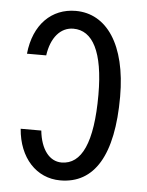

<svg xmlns="http://www.w3.org/2000/svg" viewBox="-48 -643 533 696"><g transform="rotate(5 219.0 -294.5)"><path d="M197 14C321 14 387 -94 387 -307C387 -497 312 -603 200 -603C113 -603 48 -541 37 -433H107C116 -498 150 -538 197 -538C267 -538 308 -464 308 -307C308 -133 269 -51 196 -51C152 -51 120 -92 113 -160H38C46 -55 110 14 197 14Z"/></g></svg>

Font: Vanilla Cream Book
Style: Regular
Weight: 400
Designer: Jeremy Tribby, Jinavaṁso
Foundry: Tribby Type
Version: Version 1.422;Glyphs 3.1.2 (3151)